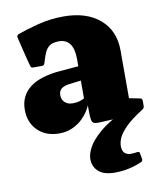

<svg xmlns="http://www.w3.org/2000/svg" viewBox="-84 -584 752 892"><g transform="rotate(-10 291.5 -138.0)"><path d="M163 16Q101 16 62.5 -21.5Q24 -59 24 -120Q24 -185 72.5 -223Q121 -261 218 -269L328 -278L324 -211L251 -202Q224 -199 211 -188.5Q198 -178 198 -158Q198 -137 212 -124Q226 -111 248 -111Q268 -111 281 -115Q294 -119 302 -123.5Q310 -128 313 -130L325 -118Q321 -97 308.5 -74Q296 -51 275.5 -30.5Q255 -10 226.5 3Q198 16 163 16ZM304 -311Q304 -358 286.5 -382Q269 -406 235 -406Q219 -406 205 -402Q191 -398 179.5 -384.5Q168 -371 159 -342L151 -317Q148 -307 138 -307H96Q86 -307 84 -317Q74 -353 65.5 -389Q57 -425 49 -457Q48 -466 56 -471Q94 -485 153.5 -500.5Q213 -516 276 -516Q384 -516 447 -462Q510 -408 510 -314V-162H304ZM387 240Q334 240 309 217Q284 194 284 158Q284 135 300 104.5Q316 74 357.5 38Q399 2 476 -35L497 -9L357 -2Q339 -1 330 -4.5Q321 -8 318.5 -22.5Q316 -37 316 -69V-104L304 -112V-162H510V-55L490 -93L561 -79Q571 -77 571 -67V-42Q571 -32 563 -27Q505 10 478 38Q451 66 442.5 86.5Q434 107 434 124Q434 146 445 156.5Q456 167 475 167Q483 167 490 166Q497 165 506 164Q515 164 516 171L521 200Q522 207 516 212Q488 225 455 232.5Q422 240 387 240Z"/></g></svg>

Font: Hahmlet Black
Style: Regular
Weight: 900
Version: Version 1.002